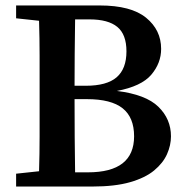

<svg xmlns="http://www.w3.org/2000/svg" viewBox="-20 -683 680 703"><path d="M298 -320H253Q253 -246 253.5 -180.5Q254 -115 255 -52H302Q471 -52 471 -184Q471 -253 429 -286.5Q387 -320 298 -320ZM308 -612H255Q254 -548 253.5 -485Q253 -422 253 -369H294Q371 -369 407 -400Q443 -431 443 -495Q443 -557 409.5 -584.5Q376 -612 308 -612ZM39 -616V-663H345Q460 -663 515 -618Q570 -573 570 -504Q570 -452 534 -409.5Q498 -367 408 -350Q514 -337 560 -292Q606 -247 606 -184Q606 -151 591.5 -118.5Q577 -86 544.5 -59Q512 -32 456.5 -16Q401 0 318 0H39V-47L123 -56Q125 -119 125 -183Q125 -247 125 -312V-351Q125 -415 125 -479Q125 -543 123 -607Z"/></svg>

Font: Source Serif Pro Semibold
Style: Regular
Weight: 600
Designer: Frank Grießhammer
Foundry: Adobe Systems Incorporated
Version: Version 3.000;hotconv 1.0.109;makeotfexe 2.5.65596